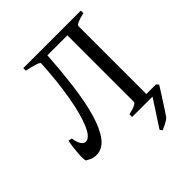

<svg xmlns="http://www.w3.org/2000/svg" viewBox="-214 -752 1059 1059"><g transform="rotate(-45 316.0 -222.0)"><path d="M26 -10Q23 -13 22 -30Q21 -47 23 -71.5Q25 -96 28 -119.5Q31 -143 35 -156L56 -151Q61 -116 72.5 -100Q84 -84 99 -84Q130 -84 157.5 -148Q185 -212 204.5 -326Q224 -440 231 -591L286 -586Q278 -456 264 -347Q250 -238 226.5 -158Q203 -78 169 -34Q135 10 87 10Q67 10 51.5 3Q36 -4 26 -10ZM259 -552 231 -564Q228 -572 202 -580Q176 -588 141 -595V-615H590V-595Q557 -588 538.5 -579.5Q520 -571 520 -564V-31Q520 -21 590 -21V0H375V-21Q408 -28 424.5 -36.5Q441 -45 441 -51V-571H279ZM595 -34 607 -21Q604 -16 591 4.5Q578 25 561 51.5Q544 78 529 101Q514 124 507 134Q495 146 475.5 155.5Q456 165 443 171Q438 166 432 157L534 0L495 -34Z"/></g></svg>

Font: ChillKai
Style: Regular
Weight: 400
Designer: ChillType
Foundry: 寒蝉字型
Version: Version 2.000